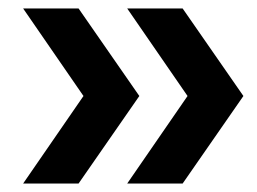

<svg xmlns="http://www.w3.org/2000/svg" viewBox="-20 -510 604 452"><path d="M279.5 -78 421.5 -284 279.5 -490H410L553 -284L410 -78ZM34.5 -78 176.5 -284 34.5 -490H165L308 -284L165 -78Z"/></svg>

Font: Cabin SemiCondensed SemiBold
Style: Regular
Weight: 600
Width: 4
Designer: Pablo Impallari
Foundry: Pablo Impallari. http://www.impallari.com Igino Marini. http://www.ikern.com
Version: Version 3.001